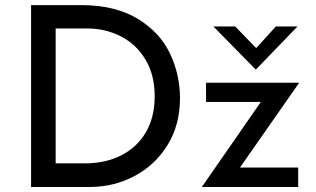

<svg xmlns="http://www.w3.org/2000/svg" viewBox="-20 -743 1257 763"><path d="M103.5 -722.7H301.8Q436.5 -722.7 525.4 -669.4Q614.3 -616.2 654.8 -531.7Q695.3 -447.3 695.3 -352.5Q695.3 -247.1 646 -167Q596.7 -86.9 514.6 -43.5Q432.6 0 336.9 0H103.5ZM318.4 -93.8Q398.4 -93.8 461.4 -125.5Q524.4 -157.2 559.6 -217.3Q594.7 -277.3 594.7 -360.4Q594.7 -445.3 558.1 -506.3Q521.5 -567.4 460 -598.6Q398.4 -629.9 327.1 -629.9H201.2V-93.8ZM933.6 -77.1H1165V0H782.2L1016.6 -337.9H798.8V-414.1H1168.9ZM1162.1 -637.7 997.1 -466.8H996.1L828.1 -637.7H915L998 -551.8L1076.2 -637.7Z"/></svg>

Font: Josefin Sans CFJ
Style: Regular
Weight: 400
Designer: Santiago Orozco
Foundry: Typemade
Version: Version 2.000